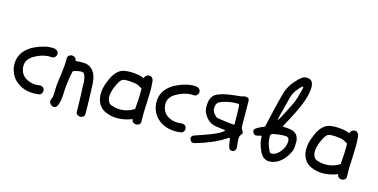

<svg xmlns="http://www.w3.org/2000/svg" viewBox="-79 -1171 3244 1647"><g transform="rotate(15 1543.0 -347.5)"><path d="M324.2 -76.2Q328.1 -62.5 320.3 -46.9Q312.5 -31.2 296.9 -28.3Q244.1 -19.5 192.4 -29.8Q140.6 -40 96.7 -74.2Q53.7 -108.4 35.6 -161.6Q17.6 -214.8 29.3 -268.6Q40 -316.4 74.2 -351.6Q108.4 -386.7 152.3 -406.2Q191.4 -424.8 234.4 -435.5Q277.3 -446.3 320.3 -442.4Q336.9 -440.4 348.1 -430.2Q359.4 -419.9 359.4 -403.3Q359.4 -388.7 348.1 -376Q336.9 -363.3 320.3 -364.3Q289.1 -367.2 258.8 -361.3Q228.5 -355.5 200.2 -342.8Q183.6 -335 167.5 -326.2Q151.4 -317.4 139.6 -306.6Q127 -294.9 118.7 -283.2Q110.4 -271.5 106.4 -255.9Q102.5 -240.2 103.5 -222.7Q104.5 -205.1 109.9 -188Q115.2 -170.9 125 -156.7Q134.8 -142.6 148.4 -132.8Q176.8 -112.3 210.4 -105Q244.1 -97.7 276.4 -103.5Q292 -106.4 305.7 -99.6Q319.3 -92.8 324.2 -76.2Z M419.9 -93.8Q419.9 -135.7 425.8 -178.7Q432.6 -230.5 439.5 -281.7Q446.3 -333 445.3 -385.7Q445.3 -404.3 457 -414.1Q468.8 -423.8 483.4 -423.8Q498 -423.8 510.7 -414.1Q523.4 -404.3 523.4 -385.7Q561.5 -388.7 595.7 -388.7Q634.8 -387.7 662.1 -366.2Q689.5 -344.7 703.1 -308.6Q714.8 -275.4 716.8 -240.2Q718.8 -205.1 719.7 -169.9Q720.7 -120.1 722.7 -70.8Q724.6 -21.5 724.6 28.3Q724.6 47.9 712.4 57.1Q700.2 66.4 686 66.4Q671.9 66.4 659.7 57.1Q647.5 47.9 647.5 28.3Q647.5 -18.6 646 -63.5Q644.5 -108.4 642.6 -155.3Q640.6 -180.7 641.1 -207.5Q641.6 -234.4 636.7 -256.8Q633.8 -270.5 630.9 -280.8Q627.9 -291 620.1 -300.8Q618.2 -304.7 611.8 -307.6Q605.5 -310.5 600.6 -310.5Q585.9 -310.5 573.2 -308.6Q560.5 -306.6 546.9 -302.7Q541 -300.8 535.2 -298.8Q529.3 -296.9 524.4 -293.9Q514.6 -258.8 510.3 -227.1Q505.9 -195.3 502 -163.1Q499 -139.6 498.5 -115.7Q498 -91.8 496.6 -68.4Q495.1 -44.9 490.7 -21.5Q486.3 2 475.6 23.4Q466.8 40 452.1 42.5Q437.5 44.9 425.3 37.6Q413.1 30.3 406.7 15.6Q400.4 1 408.2 -15.6Q417 -33.2 418 -53.7Q418.9 -74.2 419.9 -93.8Z M889.6 -26.4Q856.4 -41 837.4 -66.9Q818.4 -92.8 811 -124Q803.7 -155.3 806.6 -189Q809.6 -222.7 820.3 -253.9Q829.1 -278.3 840.3 -304.7Q851.6 -331.1 867.2 -353.5Q882.8 -376 904.3 -392.1Q925.8 -408.2 955.1 -413.1Q985.4 -418 1016.1 -416.5Q1046.9 -415 1077.1 -410.2Q1090.8 -408.2 1103.5 -403.8Q1116.2 -399.4 1128.9 -394.5Q1129.9 -409.2 1142.1 -418.9Q1154.3 -428.7 1168 -428.7Q1184.6 -428.7 1194.8 -417.5Q1205.1 -406.2 1207 -390.6Q1211.9 -345.7 1211.4 -300.8Q1210.9 -255.9 1208.5 -210.9Q1206.1 -166 1204.6 -121.1Q1203.1 -76.2 1205.1 -31.2Q1206.1 -12.7 1193.8 -3.4Q1181.6 5.9 1167 5.9Q1152.3 5.9 1140.1 -3.4Q1127.9 -12.7 1127 -31.2Q1071.3 -7.8 1008.8 -4.4Q946.3 -1 889.6 -26.4ZM896.5 -238.3Q890.6 -220.7 885.7 -198.2Q880.9 -175.8 882.8 -155.3Q884.8 -134.8 895.5 -117.7Q906.2 -100.6 930.7 -93.8Q980.5 -78.1 1030.8 -85Q1081.1 -91.8 1125 -120.1Q1128.9 -168 1131.3 -212.9Q1133.8 -257.8 1132.8 -303.7Q1116.2 -314.5 1099.1 -322.8Q1082 -331.1 1061.5 -334Q1041 -336.9 1018.1 -338.4Q995.1 -339.8 973.6 -337.9Q971.7 -337.9 963.4 -335.4Q955.1 -333 954.1 -332Q944.3 -327.1 936.5 -316.4Q923.8 -298.8 914.1 -278.8Q904.3 -258.8 896.5 -238.3Z M1585 -76.2Q1588.9 -62.5 1581.1 -46.9Q1573.2 -31.2 1557.6 -28.3Q1504.9 -19.5 1453.1 -29.8Q1401.4 -40 1357.4 -74.2Q1314.5 -108.4 1296.4 -161.6Q1278.3 -214.8 1290 -268.6Q1300.8 -316.4 1335 -351.6Q1369.1 -386.7 1413.1 -406.2Q1452.1 -424.8 1495.1 -435.5Q1538.1 -446.3 1581.1 -442.4Q1597.7 -440.4 1608.9 -430.2Q1620.1 -419.9 1620.1 -403.3Q1620.1 -388.7 1608.9 -376Q1597.7 -363.3 1581.1 -364.3Q1549.8 -367.2 1519.5 -361.3Q1489.3 -355.5 1460.9 -342.8Q1444.3 -335 1428.2 -326.2Q1412.1 -317.4 1400.4 -306.6Q1387.7 -294.9 1379.4 -283.2Q1371.1 -271.5 1367.2 -255.9Q1363.3 -240.2 1364.3 -222.7Q1365.2 -205.1 1370.6 -188Q1376 -170.9 1385.7 -156.7Q1395.5 -142.6 1409.2 -132.8Q1437.5 -112.3 1471.2 -105Q1504.9 -97.7 1537.1 -103.5Q1552.7 -106.4 1566.4 -99.6Q1580.1 -92.8 1585 -76.2Z M1981.4 -300.8Q1980.5 -392.6 1973.6 -392.6H1969.7Q1898.4 -392.6 1857.4 -379.9Q1809.6 -368.2 1793.9 -352.5Q1778.3 -336.9 1777.3 -303.7V-297.9Q1777.3 -278.3 1793 -257.8Q1810.5 -234.4 1824.2 -229.5Q1835.9 -225.6 1895 -217.8Q1954.1 -210 1971.7 -210H1982.4ZM2006.8 -467.8Q2029.3 -467.8 2039.1 -460Q2045.9 -456.1 2046.9 -437Q2047.9 -418 2047.9 -325.2V-272.5Q2047.9 -218.8 2049.8 -206.1Q2051.8 -193.4 2058.6 -183.6Q2069.3 -169.9 2069.3 -160.6Q2069.3 -151.4 2059.6 -141.6Q2046.9 -128.9 2046.9 -98.6Q2046.9 -82 2050.8 -54.7Q2053.7 -31.2 2053.7 -23.4Q2053.7 -12.7 2046.9 -2Q2035.2 12.7 2021.5 12.7Q2017.6 12.7 2008.8 10.7Q1987.3 5.9 1980.5 -55.7Q1975.6 -88.9 1973.6 -90.8Q1970.7 -92.8 1946.3 -77.1Q1879.9 -32.2 1771.5 5.9Q1694.3 32.2 1681.6 32.2Q1667 32.2 1657.7 21Q1648.4 9.8 1648.4 -2.9Q1648.4 -14.6 1657.2 -23.4Q1663.1 -29.3 1743.2 -55.7Q1865.2 -96.7 1910.2 -131.8Q1918 -137.7 1918 -140.6Q1918 -146.5 1862.3 -151.4Q1807.6 -155.3 1776.4 -176.8Q1745.1 -198.2 1721.7 -242.2Q1710 -264.6 1710 -304.7Q1710 -380.9 1753.9 -411.1Q1801.8 -442.4 1918.9 -454.1Q1987.3 -460 1990.7 -463.9Q1994.1 -467.8 2006.8 -467.8Z M2422.9 -230.5Q2405.3 -230.5 2370.1 -226.6Q2312.5 -220.7 2305.7 -210Q2300.8 -201.2 2300.8 -188.5Q2300.8 -135.7 2328.1 -78.1Q2335.9 -60.5 2340.3 -57.1Q2344.7 -53.7 2355.5 -53.7Q2392.6 -53.7 2428.7 -98.1Q2464.8 -142.6 2464.8 -189.5Q2464.8 -215.8 2454.6 -223.1Q2444.3 -230.5 2422.9 -230.5ZM2469.7 -670.9Q2469.7 -678.7 2466.8 -678.7Q2459 -678.7 2434.6 -651.4Q2409.2 -623 2395.5 -594.7Q2381.8 -566.4 2369.1 -508.8Q2350.6 -429.7 2341.8 -402.3Q2330.1 -358.4 2330.1 -350.6Q2330.1 -347.7 2332 -347.7Q2338.9 -347.7 2379.9 -430.7Q2422.9 -513.7 2431.6 -535.2Q2440.4 -557.6 2455.1 -608.9Q2469.7 -660.2 2469.7 -670.9ZM2451.2 -756.8Q2461.9 -760.7 2476.6 -760.7Q2496.1 -760.7 2508.8 -753.9Q2538.1 -740.2 2538.1 -687.5Q2538.1 -642.6 2514.6 -570.3Q2491.2 -499 2419.9 -366.2Q2387.7 -308.6 2387.7 -303.7Q2387.7 -300.8 2405.8 -300.8Q2423.8 -300.8 2450.2 -297.4Q2476.6 -293.9 2493.2 -283.2Q2513.7 -271.5 2523.4 -250Q2533.2 -229.5 2533.2 -207Q2533.2 -203.1 2532.7 -194.8Q2532.2 -186.5 2532.2 -180.7Q2531.2 -147.5 2528.3 -135.7Q2525.4 -124 2510.7 -96.7Q2458 -2 2375 14.6Q2365.2 16.6 2349.6 16.6Q2320.3 16.6 2294.9 -3.9Q2273.4 -22.5 2253.9 -73.7Q2234.4 -125 2234.4 -161.1Q2234.4 -174.8 2232.4 -176.8Q2230.5 -178.7 2221.7 -176.8Q2195.3 -168.9 2183.6 -168.9Q2169.9 -168.9 2162.1 -180.7Q2152.3 -194.3 2152.3 -203.1Q2152.3 -224.6 2205.1 -247.1L2240.2 -262.7L2261.7 -355.5Q2269.5 -396.5 2305.7 -538.1Q2318.4 -592.8 2337.9 -630.9Q2353.5 -665 2391.6 -706.1Q2429.7 -747.1 2451.2 -756.8Z M2714.8 -26.4Q2681.6 -41 2662.6 -66.9Q2643.6 -92.8 2636.2 -124Q2628.9 -155.3 2631.8 -189Q2634.8 -222.7 2645.5 -253.9Q2654.3 -278.3 2665.5 -304.7Q2676.8 -331.1 2692.4 -353.5Q2708 -376 2729.5 -392.1Q2751 -408.2 2780.3 -413.1Q2810.5 -418 2841.3 -416.5Q2872.1 -415 2902.3 -410.2Q2916 -408.2 2928.7 -403.8Q2941.4 -399.4 2954.1 -394.5Q2955.1 -409.2 2967.3 -418.9Q2979.5 -428.7 2993.2 -428.7Q3009.8 -428.7 3020 -417.5Q3030.3 -406.2 3032.2 -390.6Q3037.1 -345.7 3036.6 -300.8Q3036.1 -255.9 3033.7 -210.9Q3031.2 -166 3029.8 -121.1Q3028.3 -76.2 3030.3 -31.2Q3031.2 -12.7 3019 -3.4Q3006.8 5.9 2992.2 5.9Q2977.5 5.9 2965.3 -3.4Q2953.1 -12.7 2952.1 -31.2Q2896.5 -7.8 2834 -4.4Q2771.5 -1 2714.8 -26.4ZM2721.7 -238.3Q2715.8 -220.7 2710.9 -198.2Q2706.1 -175.8 2708 -155.3Q2710 -134.8 2720.7 -117.7Q2731.4 -100.6 2755.9 -93.8Q2805.7 -78.1 2856 -85Q2906.2 -91.8 2950.2 -120.1Q2954.1 -168 2956.5 -212.9Q2959 -257.8 2958 -303.7Q2941.4 -314.5 2924.3 -322.8Q2907.2 -331.1 2886.7 -334Q2866.2 -336.9 2843.3 -338.4Q2820.3 -339.8 2798.8 -337.9Q2796.9 -337.9 2788.6 -335.4Q2780.3 -333 2779.3 -332Q2769.5 -327.1 2761.7 -316.4Q2749 -298.8 2739.3 -278.8Q2729.5 -258.8 2721.7 -238.3Z"/></g></svg>

Font: Schoolbell
Style: Regular
Weight: 400
Designer: Font Diner, Inc
Foundry: Font Diner, Inc
Version: Version 1.001